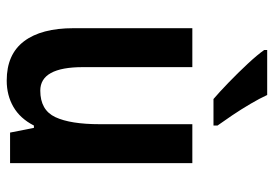

<svg xmlns="http://www.w3.org/2000/svg" viewBox="-142 -664 816 572"><g transform="rotate(90 266.0 -378.0)"><path d="M466 -543V0H375L361 -71H354Q333 -30 298.5 -10Q264 10 220 10Q142 10 103 -41.5Q64 -93 64 -189V-543H180V-217Q180 -90 250 -90Q308 -90 329 -135Q350 -180 350 -267V-543ZM263 -766Q273 -744 289.5 -716Q306 -688 323.5 -662Q341 -636 354 -618V-606H275Q255 -623 226 -651Q197 -679 170 -708Q143 -737 129 -757V-766Z"/></g></svg>

Font: Noto Sans Condensed SemiBold
Style: Regular
Weight: 600
Width: 3
Designer: Monotype Design Team
Foundry: Monotype Imaging Inc.
Version: Version 2.013; ttfautohint (v1.8.4.7-5d5b)